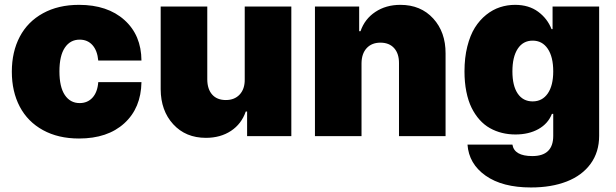

<svg xmlns="http://www.w3.org/2000/svg" viewBox="-20 -573 2591 808"><path d="M312.5 9.9Q225.1 9.9 160.9 -25.4Q96.6 -60.7 63.2 -124.1Q29.8 -187.5 29.8 -271.3Q29.8 -355.1 63.2 -418.5Q96.6 -481.9 160.9 -517.2Q225.1 -552.6 312.5 -552.6Q432.5 -552.6 503.6 -488.8Q574.6 -425.1 575.3 -318.2H393.5Q389.6 -360.4 369 -383.3Q348.4 -406.2 315.3 -406.2Q275.6 -406.2 252.8 -372.3Q230.1 -338.4 230.1 -272.7Q230.1 -207 252.8 -173.1Q275.6 -139.2 315.3 -139.2Q348.4 -139.2 369.3 -162.1Q390.3 -185 393.5 -227.3H575.3Q573.5 -118.3 503.2 -54.2Q432.9 9.9 312.5 9.9Z M1009.9 -238.6V-545.5H1206V0H1019.9V-103.7H1014.2Q996.4 -51.5 952.1 -22.2Q907.7 7.1 846.6 7.1Q761.4 7.1 709 -50.1Q656.6 -107.2 656.2 -197.4V-545.5H852.3V-238.6Q852.6 -197.8 873 -174.9Q893.5 -152 930.4 -152Q967 -152 988.6 -175.2Q1010.3 -198.5 1009.9 -238.6Z M1501.4 -306.8V0H1305.4V-545.5H1491.5V-441.8H1497.2Q1514.9 -493.3 1559.7 -522.9Q1604.4 -552.6 1664.8 -552.6Q1750.7 -552.6 1803.1 -495.2Q1855.5 -437.9 1855.1 -348V0H1659.1V-306.8Q1659.4 -347.3 1638.7 -370.4Q1617.9 -393.5 1581 -393.5Q1544.4 -393.5 1523.1 -370.4Q1501.8 -347.3 1501.4 -306.8Z M2214.5 215.9Q2094.1 215.9 2023.6 166.2Q1953.1 116.5 1947.4 35.5H2136.4Q2144.2 83.8 2220.2 83.8Q2308.2 83.8 2308.2 -1.4V-93.8H2302.6Q2286.6 -52.6 2245.9 -29.8Q2205.3 -7.1 2149.1 -7.1Q2119.7 -7.1 2092.9 -13.7Q2066.1 -20.2 2041.9 -33.7Q2017.8 -47.2 1998.2 -69.1Q1978.7 -90.9 1964.5 -119.7Q1950.3 -148.4 1942.5 -187.5Q1934.7 -226.6 1934.7 -272.7Q1934.7 -330.3 1946.6 -377.5Q1958.5 -424.7 1978.5 -456.7Q1998.6 -488.6 2026.1 -510.7Q2053.6 -532.7 2084.2 -542.6Q2114.7 -552.6 2147.7 -552.6Q2205.3 -552.6 2244.5 -523.8Q2283.7 -495 2301.1 -450.3H2305.4V-545.5H2501.4V-1.4Q2501.4 66.8 2465.6 116.1Q2429.7 165.5 2365.2 190.7Q2300.8 215.9 2214.5 215.9ZM2308.2 -272.7Q2308.2 -333.5 2285.2 -367.7Q2262.1 -402 2221.6 -402Q2181.1 -402 2158.7 -367.7Q2136.4 -333.5 2136.4 -272.7Q2136.4 -212 2158.7 -179.2Q2181.1 -146.3 2221.6 -146.3Q2262.1 -146.3 2285.2 -179.7Q2308.2 -213.1 2308.2 -272.7Z"/></svg>

Font: Karasuma Gothic
Style: Black
Weight: 900
Designer: Rasmus Andersson / Ryoko Nishizuka
Foundry: Genbu
Version: Version 1.00